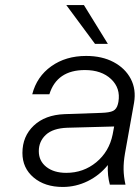

<svg xmlns="http://www.w3.org/2000/svg" viewBox="-20 -733 555 762"><path d="M243 -713H313L408 -559H357ZM476 -124Q470 -89 470.5 -60.5Q471 -32 478 0H416Q406 -36 408 -78Q375 -37 328 -14Q281 9 229 9Q158 9 113.5 -28.5Q69 -66 69 -126Q69 -192 114 -234.5Q159 -277 236 -280L381 -285Q415 -286 429 -293Q443 -300 448 -320L450 -329Q459 -383 421 -419Q383 -455 317 -455Q206 -455 176 -359H108Q126 -429 183.5 -470Q241 -511 322 -511Q385 -511 431 -486.5Q477 -462 499 -420Q521 -378 512 -325ZM134 -133Q134 -94 164 -70.5Q194 -47 243 -47Q311 -47 362 -89Q413 -131 427 -199L433 -231L247 -226Q190 -224 162 -198Q134 -172 134 -133Z"/></svg>

Font: Overused Grotesk Book
Style: Italic
Weight: 350
Italic angle: -10°
Version: Version 0.003